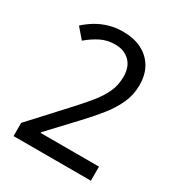

<svg xmlns="http://www.w3.org/2000/svg" viewBox="-171 -841 894 957"><g transform="rotate(30 275.5 -362.0)"><path d="M47 -76 218 -262Q267 -315 301.5 -357Q336 -399 355 -440Q374 -481 374 -530Q374 -587 342 -618Q310 -649 259 -649Q213 -649 175.5 -630Q138 -611 104 -582L54 -640Q80 -664 111.5 -683Q143 -702 180.5 -713Q218 -724 260 -724Q323 -724 368.5 -701Q414 -678 439 -635.5Q464 -593 464 -533Q464 -478 442 -429Q420 -380 381.5 -332Q343 -284 293 -231L156 -85V-81H492V0H47Z"/></g></svg>

Font: korean25
Style: Book
Weight: 400
Designer: Jelle Bosma - Monotype Design Team
Foundry: Monotype Imaging Inc.
Version: Version 2.003